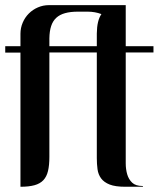

<svg xmlns="http://www.w3.org/2000/svg" viewBox="-20 -713 606 733"><path d="M460 -536.6H565.9V-512.7H460V-133.3Q460 -112.8 460 -89.8Q460 -66.9 465.6 -47.6Q471.2 -28.3 484.6 -15.6Q498 -2.9 524.4 -2.9Q525.9 -2.9 525.9 -1.5Q525.9 0 524.4 0H458.5Q420.4 0 398.7 -8.5Q377 -17.1 366 -32Q355 -46.9 352.3 -66.9Q349.6 -86.9 349.6 -109.4V-512.7H168.5V-113.8Q168.5 -82 163.3 -60.3Q158.2 -38.6 145.5 -25.1Q132.8 -11.7 111.6 -5.9Q90.3 0 58.1 0V-512.2H0V-536.6H58.1V-584Q58.1 -606.4 66.7 -626.5Q75.2 -646.5 90.1 -661.4Q105 -676.3 124.8 -684.8Q144.5 -693.4 167 -693.4H460ZM349.6 -585Q350.1 -634.8 367.2 -659.2Q342.8 -668.5 314.5 -668.5H277.8Q249 -668.5 228.5 -662.8Q208 -657.2 194.8 -645Q181.6 -632.8 175.3 -613.5Q168.9 -594.2 168.5 -566.4V-536.6H349.6Z"/></svg>

Font: Unique
Style: Regular
Weight: 400
Designer: Anna Pocius (aka Artmaker)
Foundry: Anna Pocius
Version: Version 1.000 2013 initial release